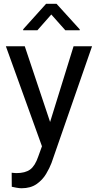

<svg xmlns="http://www.w3.org/2000/svg" viewBox="-20 -770 513 1003"><path d="M109.4 -528.3 241.7 -132.8 364.3 -528.3H460.9L249 81.5Q239.3 107.4 220.9 138.4Q202.6 169.4 171.4 191.4Q140.1 213.4 92.3 213.4Q81.5 213.4 64.9 210.4Q48.3 207.5 41.5 205.6L41 132.3Q44.9 132.8 53.5 133.5Q62 134.3 65.4 134.3Q111.8 134.3 137.5 115.5Q163.1 96.7 179.7 47.9L199.2 -5.9L10.7 -528.3ZM275.4 -750 396.5 -616.7V-611.8H321.3L248 -694.3L175.3 -611.8H101.1V-617.2L220.7 -750Z"/></svg>

Font: Vazirmatn RD UI
Style: Regular
Weight: 400
Designer: Saber Rastikerdar
Foundry: Saber Rastikerdar
Version: Version 33.003